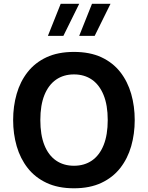

<svg xmlns="http://www.w3.org/2000/svg" viewBox="-20 -988 780 1013"><path d="M465.4 -968.1 397.9 -798.9H479.6L563.1 -968.1ZM300.3 -968.1 232.8 -798.9H314.5L398 -968.1ZM370.2 -714.1Q286 -714.1 225.3 -685.8Q164.7 -657.4 125.7 -607.6Q86.6 -557.7 68 -492.7Q49.3 -427.7 49.3 -354.6Q49.3 -281.7 68.1 -216.6Q87 -151.5 126 -101.6Q165 -51.7 225.7 -23.2Q286.3 5.4 370.2 5.4Q454.2 5.4 514.8 -23.2Q575.5 -51.7 614.5 -101.6Q653.5 -151.5 672.2 -216.6Q690.8 -281.7 690.8 -354.6Q690.8 -427.7 672.2 -492.7Q653.5 -557.7 614.7 -607.6Q575.8 -657.4 515.2 -685.8Q454.5 -714.1 370.2 -714.1ZM370.2 -595.4Q424.8 -595.4 464.7 -568Q504.5 -540.5 526.4 -486.9Q548.4 -433.2 548.4 -354.6Q548.4 -276.4 526.8 -222.6Q505.2 -168.8 465.2 -141.1Q425.1 -113.5 370.2 -113.5Q315.5 -113.5 275.6 -141.1Q235.6 -168.8 214.2 -222.4Q192.8 -276 192.8 -354.6Q192.8 -433.2 214.5 -486.9Q236.3 -540.5 276.1 -568Q316 -595.4 370.2 -595.4Z"/></svg>

Font: Estedad-FD VF
Style: Regular
Weight: 100
Designer: Amin Abedi
Version: Version 7.3